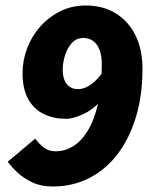

<svg xmlns="http://www.w3.org/2000/svg" viewBox="-20 -666 560 698"><path d="M172 12Q130 12 98.5 -2.5Q67 -17 44.5 -38Q22 -59 8 -78L108 -162Q122 -143 139.5 -129.5Q157 -116 182 -116Q216 -116 246 -134.5Q276 -153 299.5 -191.5Q323 -230 336.5 -290Q350 -350 350 -433Q350 -465 341.5 -486Q333 -507 318 -517.5Q303 -528 284 -528Q257 -528 240.5 -509Q224 -490 216 -463.5Q208 -437 208 -413Q208 -379 222.5 -360.5Q237 -342 264 -342Q277 -342 291.5 -348Q306 -354 322 -368Q338 -382 356 -406L341 -294Q316 -266 280.5 -250Q245 -234 220 -234Q176 -234 140 -251Q104 -268 83 -305Q62 -342 62 -400Q62 -446 78.5 -490Q95 -534 126 -569Q157 -604 199 -625Q241 -646 292 -646Q355 -646 401.5 -617Q448 -588 473 -536.5Q498 -485 498 -416Q498 -319 474 -240Q450 -161 406.5 -104.5Q363 -48 303 -18Q243 12 172 12Z"/></svg>

Font: Source Sans 3 ExtraLight Black
Style: Italic
Weight: 900
Italic angle: -11°
Version: Version 3.052;hotconv 1.1.0;makeotfexe 2.6.0